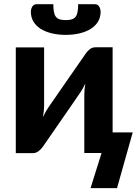

<svg xmlns="http://www.w3.org/2000/svg" viewBox="-20 -746 672 936"><path d="M442.5 -725.5Q457 -725.5 463.8 -713.5Q470.5 -701.5 470.5 -688Q470.5 -662 458.2 -641.2Q446 -620.5 423.5 -606Q401 -591.5 369.8 -583.8Q338.5 -576 300.5 -576Q262.5 -576 231.2 -583.8Q200 -591.5 177.5 -606Q155 -620.5 142.8 -641.2Q130.5 -662 130.5 -688Q130.5 -701.5 137.2 -713.5Q144 -725.5 158.5 -725.5H240Q240 -703 242.8 -688.2Q245.5 -673.5 252.2 -664.5Q259 -655.5 270.8 -651.8Q282.5 -648 300.5 -648Q318.5 -648 330.2 -651.8Q342 -655.5 348.8 -664.5Q355.5 -673.5 358.2 -688.2Q361 -703 361 -725.5ZM627 -100.5 550.5 171H421.5L475 0H391V-283.5Q391 -295 392.2 -309.8Q393.5 -324.5 396 -339Q384.5 -314 372.5 -296.5Q371.5 -295.5 363.5 -283.5Q355.5 -271.5 342.5 -252.8Q329.5 -234 313.2 -210.5Q297 -187 280 -162.5Q240.5 -105.5 190.5 -33Q186.5 -27 181.2 -21.2Q176 -15.5 169.8 -10.5Q163.5 -5.5 156.5 -2.5Q149.5 0.5 141.5 0.5H57V-515H195V-231.5Q195 -219.5 193.5 -204.5Q192 -189.5 189.5 -175Q195.5 -188 201.5 -199Q207.5 -210 213.5 -218.5Q214 -219.5 222.2 -231.5Q230.5 -243.5 243.5 -262.2Q256.5 -281 272.8 -304.5Q289 -328 306 -352.5Q345.5 -409.5 396 -482Q403.5 -494 416.2 -504.8Q429 -515.5 445 -515.5H529V-100.5Z"/></svg>

Font: Lato 2
Style: Regular
Weight: 800
Designer: Lukasz Dziedzic with Adam Twardoch and Botio Nikoltchev
Foundry: tyPoland Lukasz Dziedzic
Version: Version 2.015; 2015-08-06; http://www.latofonts.com/